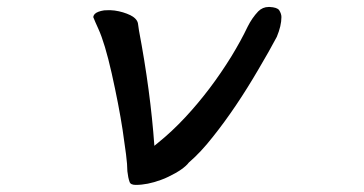

<svg xmlns="http://www.w3.org/2000/svg" viewBox="-20 -494 1040 549"><path d="M307.6 -463.9Q300.8 -464.8 296.6 -464.8Q292.5 -464.8 288.8 -464.8Q285.2 -464.8 277.8 -464.4Q258.3 -461.4 251 -454.1Q247.6 -450.7 246.6 -445.3Q252 -431.6 261.2 -411.6Q279.8 -371.1 299.3 -284.7Q319.8 -192.9 330.6 -122.6Q336.4 -84 340.3 -53.2Q344.2 -22.5 344.2 -4.4Q346.2 14.2 350.6 26.4Q353.5 34.7 368.2 34.7Q401.4 34.7 439.9 20.5Q451.2 16.6 461.9 11.2Q482.4 1.5 498 -9.3Q513.2 -20 520 -29.3Q554.2 -58.6 588.9 -103Q654.8 -185.5 719.7 -296.9Q749.5 -347.2 771.5 -388.7Q784.7 -420.4 784.7 -445.3Q784.7 -454.6 778.3 -464.8Q772.5 -473.1 750.5 -474.1Q749.5 -474.1 748.5 -474.1Q731 -474.1 718.3 -461.4Q700.7 -442.9 688 -417.5Q669.4 -378.4 642.1 -333.5Q582.5 -236.8 510.3 -159.2Q471.7 -117.7 432.1 -85.9L421.4 -77.1Q410.2 -233.9 377.4 -406.7Q377.4 -407.2 374.5 -426.8Q372.1 -440.4 353.5 -450.2Q332.5 -460.4 307.6 -463.9Z"/></svg>

Font: Bakudai
Style: ExtraLight
Weight: 200
Version: Version 1.48